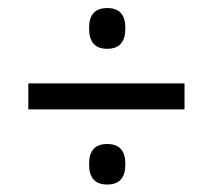

<svg xmlns="http://www.w3.org/2000/svg" viewBox="-20 -556 540 488"><path d="M449 -278H52V-344H449ZM252.5 -87Q229 -87 217.8 -99.8Q206.5 -112.5 206.5 -136.5V-141Q206.5 -164.5 217.8 -177.2Q229 -190 252.5 -190Q276 -190 287.2 -177.2Q298.5 -164.5 298.5 -141V-136.5Q298.5 -112.5 287.2 -99.8Q276 -87 252.5 -87ZM252.5 -432Q229 -432 217.8 -445Q206.5 -458 206.5 -482V-486.5Q206.5 -510 217.8 -522.8Q229 -535.5 252.5 -535.5Q276 -535.5 287.2 -522.8Q298.5 -510 298.5 -486.5V-482Q298.5 -458 287.2 -445Q276 -432 252.5 -432Z"/></svg>

Font: Anek Kannada Medium
Style: Regular
Weight: 400
Version: Version 1.003